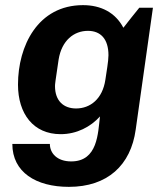

<svg xmlns="http://www.w3.org/2000/svg" viewBox="-20 -541 615 747"><path d="M174 19H28C28 129 120 186 248 186C398 186 489 102 508 -37L575 -511H522C501 -485 480 -459 460 -433C429 -492 373 -521 303 -521C127 -521 50 -362 50 -212C50 -98 110 -19 216 -19C279 -19 333 -48 369 -88C361 -24 361 87 257 87C202 87 174 55 174 19ZM208 -309C220 -384 268 -421 322 -421C371 -421 402 -390 402 -326C402 -303 394 -259 390 -231C379 -156 331 -119 276 -119C228 -119 194 -148 194 -206C194 -214 195 -222 208 -309Z"/></svg>

Font: Chivo
Style: Bold Italic
Weight: 700
Italic angle: -8°
Designer: Hector Gatti
Foundry: Omnibus-Type
Version: Version 1.003;PS 001.003;hotconv 1.0.70;makeotf.lib2.5.58329